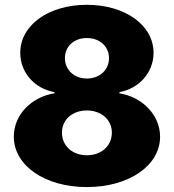

<svg xmlns="http://www.w3.org/2000/svg" viewBox="-20 -757 713 787"><path d="M335.9 9.8C509.8 9.8 636.2 -79.1 636.2 -196.8C636.2 -287.1 561.5 -359.9 469.7 -374.5V-379.4C549.8 -394 609.4 -459.5 609.4 -540.5C609.4 -653.3 493.7 -737.3 335.9 -737.3C178.7 -737.3 63 -653.8 63 -540.5C63 -460 121.1 -394 203.1 -379.4V-374.5C109.4 -359.9 36.6 -287.1 36.6 -196.8C36.6 -79.1 163.1 9.8 335.9 9.8ZM335.9 -120.6C276.4 -120.6 233.9 -159.7 233.9 -213.4C233.9 -266.6 276.9 -304.2 335.9 -304.2C395.5 -304.2 438.5 -266.1 438.5 -213.4C438.5 -159.2 396 -120.6 335.9 -120.6ZM335.9 -435.1C284.2 -435.1 246.1 -470.7 246.1 -518.6C246.1 -567.4 283.7 -601.1 335.9 -601.1C388.7 -601.1 426.8 -566.9 426.8 -518.6C426.8 -470.2 388.2 -435.1 335.9 -435.1Z"/></svg>

Font: Raveo ExtraBold
Style: Regular
Weight: 800
Designer: Jakub Foglar, Rasmus Andersson (Inter)
Foundry: Jakubfoglar.com
Version: Version 1.100;Glyphs 3.2.3 (3260)